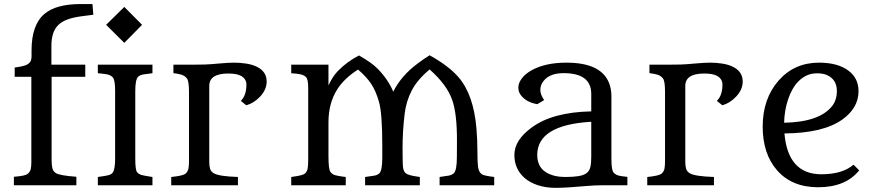

<svg xmlns="http://www.w3.org/2000/svg" viewBox="-20 -906 4284 939"><path d="M47.9 -41.5Q103 -45.4 115.2 -55.7Q127.4 -65.9 130.4 -79.1Q133.3 -92.3 133.3 -112.8V-530.3H51.8V-575.7Q102.1 -582.5 115 -591.6Q127.9 -600.6 131.1 -609.6Q134.3 -618.7 134.3 -631.8V-659.2Q134.3 -784.7 197.3 -837.9Q253.9 -886.2 375 -886.2H432.1L436.5 -834L377 -826.2Q298.8 -815.9 266.6 -785.2Q231.4 -752.4 231.4 -682.1V-589.8H397V-530.3H232.4V-123Q232.4 -97.7 236.3 -82.8Q240.2 -67.9 252.9 -59.6Q272 -47.4 353.5 -41.5V0H47.9Z M499 -784.7 587.9 -872.1 674.8 -784.7 587.9 -696.3ZM458.5 -40.5 475.6 -43Q496.6 -45.9 509.8 -49.1Q522.9 -52.2 530.3 -60.5Q543 -75.7 543 -129.9V-460.9Q543 -516.6 531.2 -528.1Q519.5 -539.6 502.9 -542.5Q486.3 -545.4 458.5 -547.9V-589.8H725.6V-547.9Q697.8 -544.9 681.2 -542Q664.6 -539.1 655.8 -530.8Q641.6 -517.6 641.6 -460.9V-129.9Q641.6 -74.2 650.4 -64Q659.2 -53.7 672.1 -50.3Q685.1 -46.9 706.5 -43.5L725.6 -40.5V0H458.5Z M1157.7 -412.6Q1185.1 -439 1185.1 -492.7Q1185.1 -519 1160.2 -534.2Q1139.2 -546.4 1096.2 -546.4Q1003.4 -546.4 1003.4 -485.8V-114.7Q1003.4 -93.8 1007.6 -80.1Q1011.7 -66.4 1026.4 -58.1Q1051.8 -43.5 1143.6 -40.5V0H817.4V-40L818.4 -40.5Q876 -46.4 887.5 -56.9Q898.9 -67.4 901.6 -81.3Q904.3 -95.2 904.3 -118.7V-457Q904.3 -510.3 893.8 -522.9Q883.3 -535.6 868.2 -540.5Q853 -545.4 828.1 -548.3V-589.8H929.2Q989.3 -589.8 1014.6 -592.3Q1040 -594.7 1054.7 -595.7Q1098.6 -599.6 1126.2 -599.6Q1153.8 -599.6 1183.1 -595.2Q1212.4 -590.8 1234.9 -580.1Q1284.2 -556.6 1284.2 -507.3Q1284.2 -467.8 1252 -433.6Q1221.7 -401.4 1184.6 -391.1Z M1404.3 -40.5 1418 -42.5Q1463.9 -48.8 1473.1 -58.6Q1482.4 -68.4 1484.9 -83.7Q1487.3 -99.1 1487.3 -127V-475.1Q1487.3 -519.5 1476.1 -529.5Q1464.8 -539.6 1448.5 -542.7Q1432.1 -545.9 1404.3 -547.9V-589.8H1586.4V-488.3Q1607.4 -533.7 1633.3 -559.6Q1677.7 -605 1735.8 -634.8Q1797.9 -599.6 1828.1 -568.8Q1878.9 -516.1 1903.3 -457.5Q1941.9 -535.6 2022.9 -595.7Q2049.3 -615.7 2081.1 -635.7Q2173.3 -584.5 2221.2 -529.8Q2295.9 -444.8 2310.1 -278.3Q2314.9 -220.2 2314.9 -166.3Q2314.9 -112.3 2317.6 -92.8Q2320.3 -73.2 2327.4 -63Q2334.5 -52.7 2346.7 -49.3Q2358.9 -45.9 2378.4 -43L2397 -40.5V0H2129.9V-40.5Q2157.7 -43.9 2174.3 -47.1Q2190.9 -50.3 2199.7 -59.1Q2214.4 -73.7 2214.4 -137.7L2214.8 -211.4Q2215.8 -350.6 2190.9 -418.9Q2164.6 -492.7 2081.1 -566.4Q2021 -516.1 1993.7 -463.4Q1966.3 -410.6 1959 -349.6Q1948.7 -263.7 1948.7 -180.9Q1948.7 -98.1 1951.7 -83.3Q1954.6 -68.4 1962.4 -60.5Q1974.1 -48.8 2020 -42.5L2033.2 -40.5V0H1765.6V-40.5Q1793.5 -43.9 1810.1 -46.9Q1826.7 -49.8 1835.4 -58.6Q1849.6 -72.3 1849.6 -134.8V-193.8Q1849.6 -351.1 1833.7 -407Q1817.9 -462.9 1794.2 -497.6Q1770.5 -532.2 1731 -565.9Q1664.6 -523.4 1630.4 -470.7Q1586.4 -402.3 1586.4 -308.1V-142.6Q1586.4 -78.1 1595.9 -65.4Q1605.5 -52.7 1619.6 -49.1Q1633.8 -45.4 1658.2 -42L1670.9 -40.5V0H1404.3Z M2630.9 -499Q2622.6 -483.9 2622.6 -464.1Q2622.6 -444.3 2641.1 -416.5L2607.9 -396.5Q2550.3 -406.2 2524.4 -444.8Q2515.1 -458 2515.1 -479Q2515.1 -500 2532.2 -522.7Q2549.3 -545.4 2580.1 -562.5Q2647.5 -599.6 2750 -599.6Q2917 -599.6 2957.5 -502.9Q2970.2 -472.7 2970.2 -436V-129.9Q2970.2 -73.2 2981 -61.8Q2991.7 -50.3 3007.1 -46.9Q3022.5 -43.5 3048.3 -41V0H2927.2Q2891.1 0 2844.7 3.9Q2749.5 12.7 2698.2 12.7Q2647 12.7 2607.9 -1Q2568.8 -14.6 2543.9 -37.1Q2495.6 -80.6 2495.6 -147.9Q2495.6 -220.7 2580.1 -282.2Q2681.6 -357.4 2871.6 -361.3V-446.8Q2871.6 -548.3 2736.3 -548.3Q2659.2 -548.3 2630.9 -499ZM2871.6 -310.5H2872.6L2871.6 -311ZM2871.6 -310.5Q2607.4 -294.9 2607.4 -147.9Q2607.4 -70.3 2686 -47.9Q2710.4 -40.5 2747.1 -40.5Q2783.7 -40.5 2809.3 -44.7Q2835 -48.8 2848.9 -59.6Q2862.8 -70.3 2867.2 -89.1Q2871.6 -107.9 2871.6 -137.7Z M3485.8 -412.6Q3513.2 -439 3513.2 -492.7Q3513.2 -519 3488.3 -534.2Q3467.3 -546.4 3424.3 -546.4Q3331.5 -546.4 3331.5 -485.8V-114.7Q3331.5 -93.8 3335.7 -80.1Q3339.8 -66.4 3354.5 -58.1Q3379.9 -43.5 3471.7 -40.5V0H3145.5V-40L3146.5 -40.5Q3204.1 -46.4 3215.6 -56.9Q3227.1 -67.4 3229.7 -81.3Q3232.4 -95.2 3232.4 -118.7V-457Q3232.4 -510.3 3221.9 -522.9Q3211.4 -535.6 3196.3 -540.5Q3181.2 -545.4 3156.2 -548.3V-589.8H3257.3Q3317.4 -589.8 3342.8 -592.3Q3368.2 -594.7 3382.8 -595.7Q3426.8 -599.6 3454.3 -599.6Q3481.9 -599.6 3511.2 -595.2Q3540.5 -590.8 3563 -580.1Q3612.3 -556.6 3612.3 -507.3Q3612.3 -467.8 3580.1 -433.6Q3549.8 -401.4 3512.7 -391.1Z M4182.1 -72.8Q4115.2 9.8 3981.4 9.8Q3852.5 9.8 3779.8 -73.7Q3710 -154.3 3710 -286.6Q3710 -422.9 3787.6 -511.7Q3864.7 -599.6 3985.4 -599.6Q4077.6 -599.6 4129.4 -560.5Q4178.7 -523.9 4178.7 -460Q4178.7 -377.4 4098.6 -320.8Q4005.4 -254.9 3816.4 -253.4Q3833.5 -53.7 3997.1 -53.7Q4099.6 -53.7 4154.3 -100.6ZM3814.9 -305.7Q3988.8 -309.1 4050.3 -388.2Q4072.8 -417.5 4072.8 -460.9Q4072.8 -517.6 4023.9 -539.1Q4004.9 -547.4 3976.6 -547.4Q3948.2 -547.4 3926.3 -537.4Q3904.3 -527.3 3886.7 -510Q3869.1 -492.7 3856 -469.5Q3842.8 -446.3 3834 -419.4Q3815.9 -364.3 3814.9 -305.7Z"/></svg>

Font: Metamorphous
Style: Regular
Weight: 400
Designer: James Grieshaber
Foundry: James Grieshaber
Version: Version 1.001